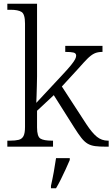

<svg xmlns="http://www.w3.org/2000/svg" viewBox="-20 -780 598 1021"><path d="M19 0V-32H33Q62 -32 79.5 -36.5Q97 -41 105 -56.5Q113 -72 113 -105V-655Q113 -705 94.5 -716.5Q76 -728 37 -728H19V-760H177V-374Q177 -352 176 -324Q175 -296 174.5 -271Q174 -246 173 -233L310 -380Q342 -414 358 -434Q374 -454 379.5 -465Q385 -476 385 -484Q385 -497 371 -500.5Q357 -504 327 -504V-536H525V-504Q499 -504 481.5 -495.5Q464 -487 445 -468Q426 -449 398 -417L309 -320L439 -120Q470 -73 495.5 -52.5Q521 -32 554 -32H558V0H544Q509 0 486 -3Q463 -6 446 -16Q429 -26 412.5 -47Q396 -68 374 -103L266 -274L177 -191V-102Q177 -54 195 -43Q213 -32 256 -32H262V0ZM251 208Q259 173 266 134.5Q273 96 278 61H351V71Q342 92 329.5 119.5Q317 147 303.5 174Q290 201 278 221H251Z"/></svg>

Font: Noto Serif Myanmar Light
Style: Regular
Weight: 300
Designer: Ben Mitchell and the Monotype Design Team
Foundry: Monotype Imaging Inc.
Version: Version 2.106; ttfautohint (v1.8.4.7-5d5b)